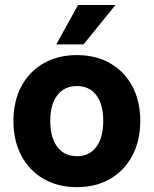

<svg xmlns="http://www.w3.org/2000/svg" viewBox="-20 -738 618 772"><path d="M444.1 -717.8H293.8L206.3 -559.5H316ZM34 -251.8Q34 -172 66 -111.9Q98 -51.9 155.4 -18.7Q212.9 14.5 289.3 14.5Q365.6 14.5 422.9 -18.7Q480.1 -51.9 512 -111.9Q544 -172 544 -251.9Q544 -331.9 512 -391.3Q480.1 -450.8 422.9 -483.6Q365.6 -516.5 289.3 -516.5Q212.9 -516.5 155.5 -483.6Q98.1 -450.8 66 -391.2Q34 -331.7 34 -251.8ZM395.1 -252Q395.1 -184.3 367.2 -147.1Q339.3 -110 289.4 -110Q239.1 -110 210.6 -147.1Q182.1 -184.3 182.1 -252Q182.1 -318.6 210.6 -355.3Q239.1 -392 289.4 -392Q339.3 -392 367.2 -355.3Q395.1 -318.6 395.1 -252Z"/></svg>

Font: Overused Grotesk Light
Style: Regular
Weight: 300
Designer: RandomMaerks
Version: Version 0.005